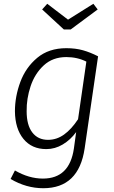

<svg xmlns="http://www.w3.org/2000/svg" viewBox="-20 -789 605 1016"><path d="M499 -491 428 -4Q397 207 209 207Q119 207 36 158L59 113Q133 156 207 156Q348 156 371 -3L383 -90Q353 -49 312 -24.5Q271 0 225 0Q148 0 104 -54Q60 -108 59 -200Q59 -278 87.5 -355Q116 -432 177 -483Q238 -534 331 -534Q380 -534 419 -523Q458 -512 499 -491ZM121 -200Q121 -127 151 -88Q181 -49 234 -49Q280 -49 319 -77Q358 -105 393 -158L437 -463Q389 -487 331 -487Q259 -487 211.5 -443Q164 -399 142 -333Q120 -267 121 -200ZM497 -739 354 -633H318L203 -739L230 -769L340 -685L474 -769Z"/></svg>

Font: FiraGO Light
Style: Italic
Weight: 300
Italic angle: -8°
Designer: bBox Type GmbH
Foundry: bBox Type GmbH
Version: Version 1.001